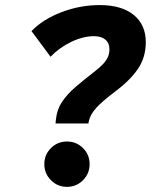

<svg xmlns="http://www.w3.org/2000/svg" viewBox="-20 -723 626 753"><path d="M197.8 -238.8 199.2 -253.4Q203.1 -293 223.1 -323.2Q243.2 -353.5 275.9 -381.6Q308.6 -409.7 349.6 -441.4Q369.1 -456.5 382.3 -470Q395.5 -483.4 402.3 -497.8Q409.2 -512.2 409.2 -529.8Q409.2 -554.2 393.3 -567.6Q377.4 -581.1 349.1 -581.1L371.6 -703.1Q456.5 -703.1 504.2 -664.6Q551.8 -626 551.8 -557.6Q551.8 -497.6 520.3 -451.9Q488.8 -406.2 427.2 -360.4Q380.9 -325.7 357.2 -299.6Q333.5 -273.4 328.1 -246.6L326.7 -238.8ZM178.2 -500.5 103.5 -601.1Q148.4 -647.5 221.2 -675.3Q293.9 -703.1 371.6 -703.1L349.1 -581.1Q306.2 -581.1 260 -559.1Q213.9 -537.1 178.2 -500.5ZM242.7 9.8Q205.6 9.8 179.7 -16.4Q153.8 -42.5 153.8 -79.1Q153.8 -116.2 179.7 -142.1Q205.6 -168 242.7 -168Q279.8 -168 305.7 -142.1Q331.5 -116.2 331.5 -79.1Q331.5 -42.5 305.7 -16.4Q279.8 9.8 242.7 9.8Z"/></svg>

Font: Cascadia Mono NF
Style: Italic
Weight: 400
Italic angle: -10°
Monospace: yes
Designer: Aaron Bell
Foundry: Saja Typeworks
Version: Version 2404.023